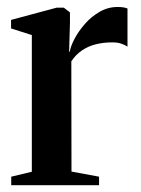

<svg xmlns="http://www.w3.org/2000/svg" viewBox="-20 -544 413 564"><path d="M13 0V-25L73.5 -39.5V-441L12.5 -460.5V-485.5L146.5 -521.5H167.5L185.5 -507.5V-477L183 -390L185.5 -394.5Q188 -409.5 199.5 -431Q211 -452.5 229.5 -473.8Q248 -495 272.5 -509.2Q297 -523.5 325.5 -523.5Q336.5 -523.5 343.2 -522.2Q350 -521 354.5 -519V-407Q349 -411 337.8 -415.2Q326.5 -419.5 310 -419.5Q284 -419.5 261.8 -414Q239.5 -408.5 221.2 -396.2Q203 -384 189.5 -364L190 -40L271 -25V0Z"/></svg>

Font: Merriweather 120pt SemiBold
Style: Regular
Weight: 600
Version: Version 2.100